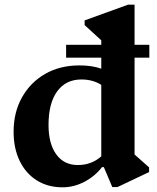

<svg xmlns="http://www.w3.org/2000/svg" viewBox="-20 -785 671 819"><path d="M247 14Q184 14 137 -15.5Q90 -45 64 -98.5Q38 -152 38 -223Q38 -306 74 -370Q110 -434 173 -470Q236 -506 319 -506Q373 -506 412 -492V-613L341 -678V-698L526 -765H554V-126L616 -71V-51L481 13H459L423 -72H415Q385 -33 340 -9.5Q295 14 247 14ZM187 -252Q187 -172 220 -126.5Q253 -81 312 -81Q370 -81 412 -118V-423Q376 -446 327 -446Q261 -446 224 -395.5Q187 -345 187 -252ZM262 -539V-594H617V-539Z"/></svg>

Font: Platypi SemiBold
Style: Regular
Weight: 600
Designer: David Sargent
Foundry: Bolt Cutter Type
Version: Version 1.200; ttfautohint (v1.8.4.7-5d5b)